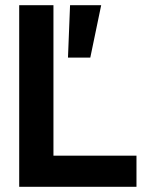

<svg xmlns="http://www.w3.org/2000/svg" viewBox="-20 -720 558 740"><path d="M54 0V-700H186V-120H506V0ZM242 -498 250 -700H370L328 -498Z"/></svg>

Font: Space Grotesk Frontify
Style: Bold
Weight: 700
Designer: Florian Karsten
Version: Version 2.000